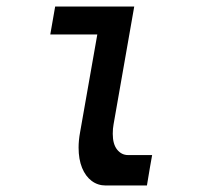

<svg xmlns="http://www.w3.org/2000/svg" viewBox="-20 -570 640 590"><path d="M221.5 -116.5Q221.5 -138.5 226 -163L279 -464H134.5L149.5 -550H392.5L329 -188Q326.5 -175 326.5 -159Q326.5 -127 340 -110.2Q353.5 -93.5 373.5 -93.5H447.5L440.5 -54L431.5 0H305Q280.5 0 261.8 -14Q243 -28 232.2 -54.2Q221.5 -80.5 221.5 -116.5Z"/></svg>

Font: JuliaMono SemiBold
Style: Italic
Weight: 600
Italic angle: -9°
Monospace: yes
Designer: cormullion
Foundry: corm
Version: Version 0.056; ttfautohint (v1.8.4)